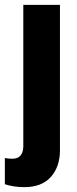

<svg xmlns="http://www.w3.org/2000/svg" viewBox="-31 -598 318 791"><path d="M69 173Q48 173 27.5 170Q7 167 -11 161V53Q-5 54 3 55Q11 56 18 56Q34 56 44 50.5Q54 45 59.5 33Q65 21 65 3V-578H216V21Q216 89 178.5 131Q141 173 69 173Z"/></svg>

Font: Oswald SemiBold
Style: Regular
Weight: 600
Designer: Vernon Adams
Foundry: Vernon Adams
Version: Version 4.103;gftools[0.9.33.dev8+g029e19f]